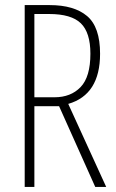

<svg xmlns="http://www.w3.org/2000/svg" viewBox="-20 -734 456 754"><path d="M175 -714Q271 -714 322 -671Q373 -628 373 -523Q373 -362 248 -326L397 0H354L212 -317H115V0H77V-714ZM173 -679H115V-352H194Q258 -352 296.5 -392Q335 -432 335 -523Q335 -606 297.5 -642.5Q260 -679 173 -679Z"/></svg>

Font: Noto Sans Arabic ExtCond ExtLt
Style: Regular
Weight: 200
Width: 2
Designer: Monotype Design Team, Nadine Chahine, Nizar Qandah and Khaled Hosny
Foundry: Monotype Imaging Inc.
Version: Version 2.012; ttfautohint (v1.8.4.7-5d5b)